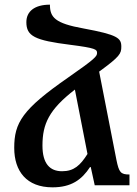

<svg xmlns="http://www.w3.org/2000/svg" viewBox="-20 -794 587 823"><path d="M205 9C285 9 330 -23 366 -78H369L386 0H535V-46C497 -46 490 -55 479 -109L405 -487C494 -552 500 -564 500 -594C500 -631 484 -645 338 -672C215 -694 194 -720 194 -774C128 -774 93 -745 93 -699C93 -639 129 -621 281 -602C391 -588 396 -582 396 -567C396 -553 389 -543 274 -463C75 -325 41 -268 41 -160C41 -60 94 9 205 9ZM162 -170C162 -263 190 -324 301 -410L355 -134C324 -85 297 -60 246 -60C194 -60 162 -92 162 -170Z"/></svg>

Font: Noto Serif Armenian SemiCondensed SemiBold
Style: Regular
Weight: 600
Width: 4
Designer: Monotype Design Team
Foundry: Monotype Imaging Inc.
Version: Version 2.008